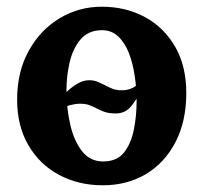

<svg xmlns="http://www.w3.org/2000/svg" viewBox="-20 -536 606 572"><path d="M325 -198Q304 -198 290.5 -203Q277 -208 266 -214Q256 -219 245.5 -223Q235 -227 218 -227Q206 -227 189.5 -223Q173 -219 160 -207L153 -229Q161 -244 176 -259.5Q191 -275 209.5 -286Q228 -297 245 -297Q261 -297 272 -292Q283 -287 293 -282Q304 -276 315.5 -271.5Q327 -267 343 -267Q360 -267 375 -274Q390 -281 398 -297L407 -275Q390 -244 372 -221Q354 -198 325 -198ZM286 16Q214 16 156 -15Q98 -46 64.5 -103.5Q31 -161 31 -239Q31 -322 65.5 -384.5Q100 -447 157.5 -481.5Q215 -516 283 -516Q355 -516 412 -485Q469 -454 502 -396.5Q535 -339 535 -259Q535 -175 503 -113Q471 -51 415 -17.5Q359 16 286 16ZM290 -55Q330 -56 350.5 -83Q371 -110 379 -151Q387 -192 387 -234Q387 -271 381.5 -309Q376 -347 364 -378Q352 -409 331.5 -428Q311 -447 281 -446Q242 -445 219.5 -418Q197 -391 187.5 -350.5Q178 -310 178 -266Q178 -215 189 -166Q200 -117 224.5 -85.5Q249 -54 290 -55Z"/></svg>

Font: Lora
Style: Weight 700
Weight: 700
Designer: Olga Karpushina, Alexei Vanyashin (Cyrillic)
Foundry: Cyreal
Version: Version 3.001